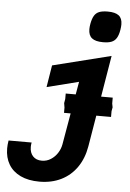

<svg xmlns="http://www.w3.org/2000/svg" viewBox="-63 -848 726 1070"><g transform="rotate(5 300.0 -313.0)"><path d="M134 -14Q134 19 152 38.2Q170 57.5 201.5 57.5Q229 57.5 251.8 43Q274.5 28.5 289.2 5.5Q304 -17.5 308.5 -43L339 -219H302V-248.5L298 -273L302 -296.5V-327H358L370.5 -398.5L192.5 -353.5L212.5 -476.5L538.5 -558L500 -327H565V-294L569 -273L565 -251V-219H482.5L453.5 -45.5Q442 23 407.5 72.8Q373 122.5 319.5 148.8Q266 175 198.5 175Q136 175 92.2 154Q48.5 133 26 95Q3.5 57 3.5 6Q3.5 -13.5 7.5 -38.5H136.5Q134 -24.5 134 -14ZM402 -696Q402 -709.5 405 -726Q410.5 -755.5 420.5 -772Q430.5 -788.5 448.2 -795.5Q466 -802.5 496 -802.5Q538 -802.5 557.8 -787Q577.5 -771.5 577.5 -737.5Q577.5 -724 574.5 -706.5Q569.5 -677 559.2 -660.5Q549 -644 531.2 -637Q513.5 -630 483.5 -630Q441.5 -630 421.8 -645.8Q402 -661.5 402 -696Z"/></g></svg>

Font: JuliaMono ExtraBold
Style: Italic
Weight: 800
Italic angle: -9°
Monospace: yes
Designer: cormullion
Foundry: corm
Version: Version 0.057; ttfautohint (v1.8.4)